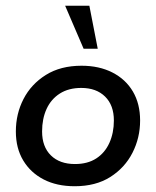

<svg xmlns="http://www.w3.org/2000/svg" viewBox="-20 -636 541 666"><path d="M239 10Q177 10 131.5 -13.5Q86 -37 60.5 -79.5Q35 -122 35 -180Q35 -241 61.5 -292.5Q88 -344 139 -376Q190 -408 263 -408Q324 -408 370 -384.5Q416 -361 441 -318.5Q466 -276 466 -218Q466 -158 439.5 -106Q413 -54 362.5 -22Q312 10 239 10ZM240 -67Q284 -67 314 -86.5Q344 -106 359.5 -140.5Q375 -175 375 -218Q375 -271 344.5 -301Q314 -331 262 -331Q218 -331 187.5 -311.5Q157 -292 141.5 -258Q126 -224 126 -180Q126 -127 156.5 -97Q187 -67 240 -67ZM270 -467 206 -616H290L319 -467Z"/></svg>

Font: Rokkitt Medium
Style: Italic
Weight: 500
Italic angle: -9°
Designer: Vernon Adams
Foundry: Vernon Adams
Version: Version 3.103